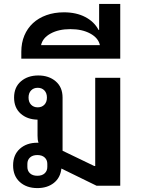

<svg xmlns="http://www.w3.org/2000/svg" viewBox="-20 -950 725 982"><path d="M171 12Q116 12 81.5 -19Q47 -50 47 -104Q47 -158 81.5 -189Q116 -220 171 -220H177Q174 -228 173 -236.5Q172 -245 172 -256V-338Q119 -339 85.5 -369Q52 -399 52 -451Q52 -504 87 -534Q122 -564 176 -564Q230 -564 265 -534Q300 -504 300 -451V-179L462 -101H467V-552H595V0H474L294 -88Q289 -41 255.5 -14.5Q222 12 171 12ZM171 -51Q195 -51 208.5 -63.5Q222 -76 222 -96V-112Q222 -132 208.5 -144.5Q195 -157 171 -157Q147 -157 133.5 -144.5Q120 -132 120 -112V-96Q120 -76 133.5 -63.5Q147 -51 171 -51ZM173 -401Q194 -401 207 -414.5Q220 -428 220 -451Q220 -474 207 -487.5Q194 -501 173 -501Q152 -501 139 -487.5Q126 -474 126 -451Q126 -428 139 -414.5Q152 -401 173 -401Z M89 -685Q89 -731 104.5 -768Q120 -805 148.5 -831.5Q177 -858 217.5 -872.5Q258 -887 307 -887Q370 -887 416 -863Q462 -839 484 -797H487V-930H595V-650H89ZM340 -801Q280 -801 239 -778.5Q198 -756 190 -719H491Q483 -756 441.5 -778.5Q400 -801 340 -801Z"/></svg>

Font: IBM Plex Sans Thai Looped SemiBold
Style: Regular
Weight: 600
Designer: Mike Abbink, Paul van der Laan, Pieter van Rosmalen, Ben Mitchell, Mark Frömberg
Foundry: Bold Monday
Version: Version 1.1